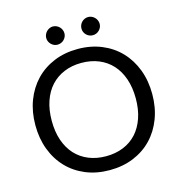

<svg xmlns="http://www.w3.org/2000/svg" viewBox="-127 -1001 1052 1121"><g transform="rotate(-15 399.0 -441.0)"><path d="M752.5 -358Q752.5 -277.5 727 -210.2Q701.5 -143 655 -94.5Q608.5 -46 543.2 -19.2Q478 7.5 399 7.5Q320 7.5 255 -19.2Q190 -46 143.5 -94.5Q97 -143 71.5 -210.2Q46 -277.5 46 -358Q46 -438.5 71.5 -505.8Q97 -573 143.5 -621.8Q190 -670.5 255 -697.5Q320 -724.5 399 -724.5Q478 -724.5 543.2 -697.5Q608.5 -670.5 655 -621.8Q701.5 -573 727 -505.8Q752.5 -438.5 752.5 -358ZM653 -358Q653 -424 635 -476.5Q617 -529 584 -565.2Q551 -601.5 504 -621Q457 -640.5 399 -640.5Q341.5 -640.5 294.5 -621Q247.5 -601.5 214.2 -565.2Q181 -529 163 -476.5Q145 -424 145 -358Q145 -292 163 -239.8Q181 -187.5 214.2 -151.2Q247.5 -115 294.5 -95.8Q341.5 -76.5 399 -76.5Q457 -76.5 504 -95.8Q551 -115 584 -151.2Q617 -187.5 635 -239.8Q653 -292 653 -358ZM349 -833Q349 -822 344.5 -812.2Q340 -802.5 332.5 -795Q325 -787.5 314.8 -783.2Q304.5 -779 293 -779Q282.5 -779 272.8 -783.2Q263 -787.5 255.5 -795Q248 -802.5 243.5 -812.2Q239 -822 239 -833Q239 -844.5 243.5 -854.8Q248 -865 255.5 -872.5Q263 -880 272.8 -884.5Q282.5 -889 293 -889Q304.5 -889 314.8 -884.5Q325 -880 332.5 -872.5Q340 -865 344.5 -854.8Q349 -844.5 349 -833ZM562 -833Q562 -822 557.5 -812.2Q553 -802.5 545.5 -795Q538 -787.5 528 -783.2Q518 -779 507 -779Q495.5 -779 485.5 -783.2Q475.5 -787.5 468 -795Q460.5 -802.5 456.2 -812.2Q452 -822 452 -833Q452 -844.5 456.2 -854.8Q460.5 -865 468 -872.5Q475.5 -880 485.5 -884.5Q495.5 -889 507 -889Q518 -889 528 -884.5Q538 -880 545.5 -872.5Q553 -865 557.5 -854.8Q562 -844.5 562 -833Z"/></g></svg>

Font: Lato TR
Style: Regular
Weight: 400
Designer: Lukasz Dziedzic
Foundry: tyPoland Lukasz Dziedzic
Version: Version 1.104 2013